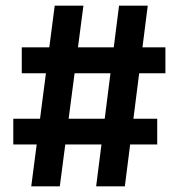

<svg xmlns="http://www.w3.org/2000/svg" viewBox="-20 -659 632 679"><path d="M90.5 0 173.5 -639H275L191.5 0ZM27 -148V-239H536V-148ZM320 0 401 -639H502.5L421.5 0ZM57 -400V-491.5H565V-400Z"/></svg>

Font: Anek Telugu Medium SemiBold
Style: Regular
Weight: 600
Version: Version 1.003